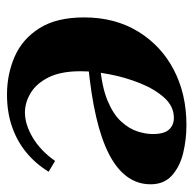

<svg xmlns="http://www.w3.org/2000/svg" viewBox="-22 -508 540 535"><g transform="rotate(-90 247.5 -240.0)"><path d="M252 -490Q309 -490 358 -468.5Q407 -447 437 -399.5Q467 -352 467 -275Q467 -189 427.5 -124.5Q388 -60 320.5 -25Q253 10 167 10Q127 10 89.5 1Q52 -8 27 -30Q2 -52 2 -90Q2 -126 23 -155Q44 -184 85.5 -205.5Q127 -227 189.5 -241.5Q252 -256 336 -264V-231Q274 -226 235.5 -210Q197 -194 177 -172Q157 -150 149.5 -127Q142 -104 142 -84Q142 -52 154.5 -38.5Q167 -25 187 -25Q219 -25 243 -51.5Q267 -78 283.5 -119Q300 -160 308.5 -204.5Q317 -249 317 -285Q317 -340 300 -374Q283 -408 256.5 -424Q230 -440 202 -440Q169 -440 132.5 -418.5Q96 -397 67 -356L37 -374Q59 -410 90.5 -436Q122 -462 162.5 -476Q203 -490 252 -490Z"/></g></svg>

Font: Brygada 1918
Style: Italic
Weight: 400
Italic angle: -8°
Designer: Mateusz Machalski | Borys Kosmynka | Przemek Hoffer
Foundry: NIEPODLEGLA 2018
Version: Version 3.006